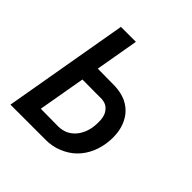

<svg xmlns="http://www.w3.org/2000/svg" viewBox="-146 -645 762 762"><g transform="rotate(45 234.5 -264.0)"><path d="M260.3 -345.2 163.1 -346.2 194.8 -528.3H110.8L19 0H212.9C239.3 0.5 263.7 -3.9 285.6 -13.2C307.6 -22 327.1 -34.2 343.3 -50.3C359.4 -65.9 372.1 -85 381.8 -106.9C391.1 -128.9 397 -152.8 398.9 -178.7C400.4 -201.7 398.9 -223.6 393.6 -243.7C388.2 -263.7 379.9 -280.8 368.2 -295.9C356.4 -310.5 341.8 -322.3 323.7 -331.1C305.7 -339.4 284.2 -344.2 260.3 -345.2ZM115.7 -73.7 150.4 -272.5 259.8 -272C272.5 -271 282.7 -267.6 290.5 -261.7C298.3 -255.4 304.2 -248 308.6 -238.8C312.5 -229.5 314.9 -219.2 315.4 -208C315.9 -196.8 315.9 -186 314.5 -175.3C313 -161.1 309.6 -148.4 304.7 -136.2C299.3 -124 293 -113.3 284.7 -104C276.4 -94.7 266.1 -86.9 254.9 -81.5C243.2 -76.2 230 -73.2 214.8 -72.8Z"/></g></svg>

Font: Roboto Condensed
Style: Italic
Weight: 400
Designer: Google
Version: Version 1.000;PS 001.000;hotconv 1.0.88;makeotf.lib2.5.64775